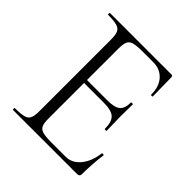

<svg xmlns="http://www.w3.org/2000/svg" viewBox="-171 -750 875 875"><g transform="rotate(45 266.5 -312.5)"><path d="M457 0H44Q42 0 42 -6Q42 -12 44 -12Q82 -12 101 -17Q120 -22 126.5 -37Q133 -52 133 -81V-544Q133 -573 126.5 -587.5Q120 -602 101 -607.5Q82 -613 44 -613Q42 -613 42 -619Q42 -625 44 -625H440Q449 -625 449 -616L451 -495Q451 -492 445.5 -492Q440 -492 440 -495Q440 -547 413 -576.5Q386 -606 342 -606H273Q236 -606 217.5 -601Q199 -596 192.5 -581.5Q186 -567 186 -538V-85Q186 -57 192.5 -43Q199 -29 217.5 -24Q236 -19 273 -19H365Q405 -19 434 -54Q463 -89 470 -146Q470 -149 476 -148.5Q482 -148 482 -145Q478 -119 475.5 -82.5Q473 -46 473 -15Q473 0 457 0ZM401 -235Q401 -280 382 -298Q363 -316 315 -316H161V-335H318Q364 -335 382 -350.5Q400 -366 400 -404Q400 -406 406 -406Q412 -406 412 -404Q412 -375 411.5 -359Q411 -343 411 -325Q411 -303 412 -281.5Q413 -260 413 -235Q413 -233 407 -233Q401 -233 401 -235Z"/></g></svg>

Font: Cormorant Light Light
Style: Regular
Weight: 300
Version: Version 4.000